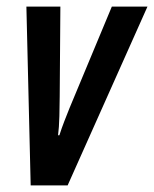

<svg xmlns="http://www.w3.org/2000/svg" viewBox="-20 -562 467 582"><path d="M73 0 60 -542H163L161 -270Q161 -246 160 -210Q159 -174 156 -152H160Q167 -174 175 -194.5Q183 -215 191 -235L319 -542H427L185 0Z"/></svg>

Font: Noto Sans ExtraCondensed SemiBold
Style: Italic
Weight: 600
Width: 2
Italic angle: -12°
Designer: Monotype Design Team
Foundry: Monotype Imaging Inc.
Version: Version 2.013; ttfautohint (v1.8.4.7-5d5b)